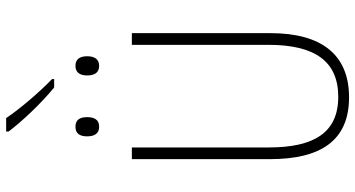

<svg xmlns="http://www.w3.org/2000/svg" viewBox="-292 -882 1183 640"><g transform="rotate(-90 300.0 -561.5)"><path d="M329 -973H357V-980C315 -1020 255 -1090 227 -1133H182V-1125C214 -1082 277 -1015 329 -973ZM401 -823C425 -823 433 -841 433 -863C433 -885 425 -902 401 -902C378 -902 369 -886 369 -863C369 -839 378 -823 401 -823ZM198 -823C223 -823 230 -841 230 -863C230 -885 223 -902 198 -902C175 -902 166 -887 166 -863C166 -839 175 -823 198 -823ZM296 10C437 10 510 -80 510 -252V-714H471V-258C471 -104 416 -26 298 -26C178 -26 129 -107 129 -258V-714H90V-254C90 -84 152 10 296 10Z"/></g></svg>

Font: Noto Sans Mono ExtraLight
Style: Regular
Weight: 200
Designer: Monotype Design Team
Foundry: Monotype Imaging Inc.
Version: Version 2.014